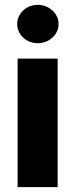

<svg xmlns="http://www.w3.org/2000/svg" viewBox="-20 -772 311 792"><path d="M52.7 -530.3H217.8V0H52.7ZM50.8 -672.9Q50.8 -694.3 62.3 -712.6Q73.7 -731 93.3 -741.5Q112.8 -752 135.7 -752Q158.7 -752 178.5 -741.5Q198.2 -731 210 -712.6Q221.7 -694.3 221.7 -672.9Q221.7 -651.4 210 -633.1Q198.2 -614.7 178.5 -604.2Q158.7 -593.8 135.7 -593.8Q112.8 -593.8 93.3 -604.2Q73.7 -614.7 62.3 -633.1Q50.8 -651.4 50.8 -672.9Z"/></svg>

Font: Pretendard JP ExtraBold
Style: Regular
Weight: 800
Designer: Base glyphs from Inter by Rasmus Andersson; Hangeul glyphs from Noto Sans CJK(Source Han Sans) by Jang Soo-young and Kan
Foundry: Kil Hyung-jin
Version: Version 1.309